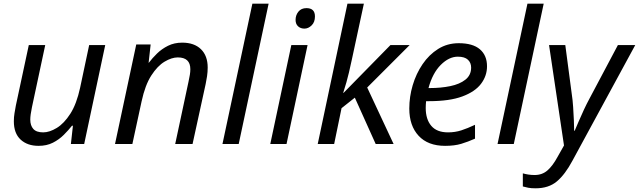

<svg xmlns="http://www.w3.org/2000/svg" viewBox="-20 -780 3461 1040"><path d="M189 10Q128 10 91.5 -24Q55 -58 55 -123Q55 -146 58.5 -166.5Q62 -187 66 -209L136 -536H225L153 -199Q144 -156 144 -132Q144 -100 160.5 -81.5Q177 -63 214 -63Q248 -63 287.5 -87Q327 -111 361 -164Q395 -217 414 -305L463 -536H550L436 0H364L375 -99H370Q351 -75 325.5 -49.5Q300 -24 266.5 -7Q233 10 189 10Z M603 0 718 -539H796L785 -440H786Q805 -465 830.5 -490Q856 -515 890 -532Q924 -549 967 -549Q1032 -549 1068.5 -513.5Q1105 -478 1105 -414Q1105 -391 1101.5 -367Q1098 -343 1094 -325L1023 0H929L1001 -337Q1006 -360 1008.5 -375.5Q1011 -391 1011 -405Q1011 -469 943 -469Q910 -469 871.5 -446Q833 -423 799.5 -371Q766 -319 747 -231L697 0Z M1185 0 1347 -760H1435L1273 0Z M1629 -625Q1608 -625 1594.5 -637.5Q1581 -650 1581 -672Q1581 -698 1596.5 -717Q1612 -736 1640 -736Q1686 -736 1686 -691Q1686 -660 1668 -642.5Q1650 -625 1629 -625ZM1444 0 1558 -536H1646L1532 0Z M1701 0 1862 -760H1951L1886 -458Q1869 -378 1856.5 -334.5Q1844 -291 1839 -277H1841L2095 -536H2199L1969 -306L2112 0H2015L1902 -251L1830 -194L1790 0Z M2391 10Q2298 10 2247.5 -44.5Q2197 -99 2197 -192Q2197 -256 2215.5 -318.5Q2234 -381 2269 -432.5Q2304 -484 2353.5 -515Q2403 -546 2465 -546Q2541 -546 2579.5 -513Q2618 -480 2618 -421Q2618 -369 2585.5 -326Q2553 -283 2484 -257.5Q2415 -232 2305 -232H2288Q2287 -223 2286.5 -213Q2286 -203 2286 -195Q2286 -134 2316 -98.5Q2346 -63 2407 -63Q2445 -63 2479 -74Q2513 -85 2553 -104V-29Q2515 -12 2478.5 -1Q2442 10 2391 10ZM2301 -303H2308Q2368 -303 2419 -313.5Q2470 -324 2501 -348.5Q2532 -373 2532 -414Q2532 -440 2514.5 -456.5Q2497 -473 2460 -473Q2412 -473 2367.5 -428.5Q2323 -384 2301 -303Z M2675 0 2837 -760H2925L2763 0Z M2881 240Q2857 240 2841.5 237Q2826 234 2812 230V159Q2826 163 2842 165.5Q2858 168 2876 168Q2917 168 2945.5 143Q2974 118 3000 70L3035 8L2954 -536H3042L3077 -271Q3082 -239 3084.5 -200.5Q3087 -162 3088.5 -127.5Q3090 -93 3090 -72H3093Q3100 -88 3113.5 -120Q3127 -152 3143 -186Q3159 -220 3171 -242L3327 -536H3421L3081 90Q3041 165 2996.5 202.5Q2952 240 2881 240Z"/></svg>

Font: Noto Sans IKEA
Style: Italic
Weight: 400
Italic angle: -12°
Designer: Monotype Design Team
Foundry: Monotype Imaging Inc.
Version: Version 2.001